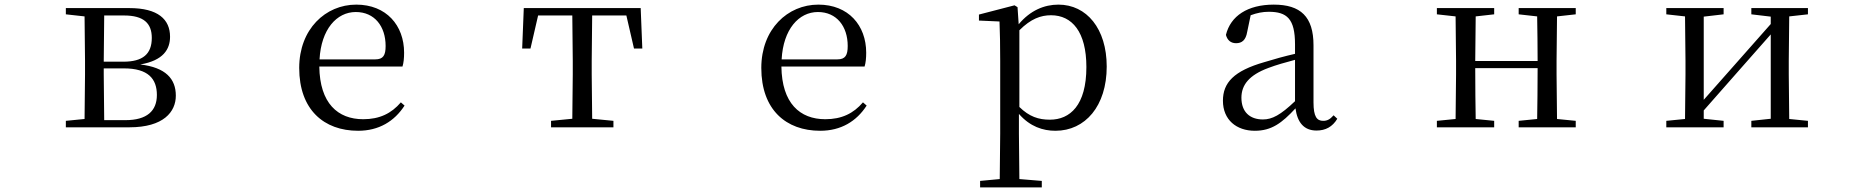

<svg xmlns="http://www.w3.org/2000/svg" viewBox="-20 -551 8040 831"><path d="M345 0H540C688 0 741 -67 741 -137C741 -210 697 -259 587 -272C687 -289 716 -338 716 -392C716 -467 664 -516 540 -516H265V-489L346 -480L348 -288V-229L346 -36L265 -28V0ZM431 -484H517C602 -484 637 -450 637 -387C637 -317 598 -284 514 -284H429ZM429 -255H517C621 -255 659 -210 659 -140C659 -71 616 -31 523 -31H431L429 -229Z M1530 15C1620 15 1687 -26 1731 -94L1715 -108C1674 -60 1623 -35 1552 -35C1442 -35 1364 -104 1362 -263H1722C1727 -279 1729 -299 1729 -323C1729 -441 1652 -531 1522 -531C1389 -531 1275 -425 1275 -257C1275 -76 1382 15 1530 15ZM1363 -294C1370 -424 1437 -499 1520 -499C1601 -499 1649 -437 1649 -352C1649 -312 1639 -294 1604 -294Z M2456 0H2635V-28L2543 -37L2541 -229V-288L2543 -484H2691L2724 -341H2760L2753 -516H2247L2240 -341H2276L2309 -484H2457L2459 -288V-229L2457 -37L2365 -28V0Z M3530 15C3620 15 3687 -26 3731 -94L3715 -108C3674 -60 3623 -35 3552 -35C3442 -35 3364 -104 3362 -263H3722C3727 -279 3729 -299 3729 -323C3729 -441 3652 -531 3522 -531C3389 -531 3275 -425 3275 -257C3275 -76 3382 15 3530 15ZM3363 -294C3370 -424 3437 -499 3520 -499C3601 -499 3649 -437 3649 -352C3649 -312 3639 -294 3604 -294Z M4548 15C4677 15 4770 -92 4770 -263C4770 -427 4683 -531 4561 -531C4500 -531 4439 -506 4389 -446L4384 -520L4371 -528L4217 -488V-462L4306 -458C4308 -408 4309 -355 4309 -287V27L4307 224L4222 232V260H4489V232L4392 224L4390 27V-58C4438 -3 4494 15 4548 15ZM4392 -420C4442 -470 4485 -485 4529 -485C4620 -485 4682 -413 4682 -261C4682 -95 4611 -33 4524 -33C4475 -33 4435 -46 4392 -88Z M5678 14C5717 14 5747 -2 5768 -37L5752 -52C5736 -34 5724 -28 5707 -28C5680 -28 5665 -45 5665 -108V-355C5665 -479 5609 -531 5493 -531C5380 -531 5306 -482 5286 -400C5292 -377 5307 -364 5330 -364C5355 -364 5372 -377 5378 -413L5393 -485C5420 -495 5445 -500 5471 -500C5550 -500 5585 -470 5585 -359V-318C5541 -308 5494 -295 5452 -282C5320 -244 5273 -193 5273 -115C5273 -32 5332 15 5411 15C5483 15 5528 -18 5587 -82C5595 -22 5623 14 5678 14ZM5585 -113C5522 -53 5486 -34 5446 -34C5390 -34 5353 -66 5353 -128C5353 -183 5386 -226 5470 -257C5504 -270 5544 -281 5585 -292Z M6553 -489 6633 -480C6634 -426 6635 -346 6635 -287H6365L6367 -480L6447 -489V-516H6199V-489L6280 -480L6282 -288V-229L6280 -36L6199 -28V0H6447V-28L6367 -36C6366 -92 6365 -177 6365 -256H6635C6635 -177 6634 -92 6633 -36L6553 -28V0H6800V-28L6719 -36L6717 -229V-288L6719 -480L6800 -489V-516H6553Z M7560 -489 7644 -479V-447L7484 -266L7354 -119V-479L7440 -489V-516H7192V-489L7273 -480L7275 -288V-229L7273 -36L7192 -28V0H7440V-28L7354 -37V-73L7509 -249L7644 -402V-37L7560 -28V0H7805V-28L7724 -36L7722 -229V-288L7724 -480L7805 -489V-516H7560Z"/></svg>

Font: Harano Aji Mincho
Style: Regular
Weight: 400
Foundry: Masamichi Hosoda
Version: HaranoAjiMincho-Regular version 20230610;ttx 4.39.4